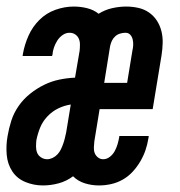

<svg xmlns="http://www.w3.org/2000/svg" viewBox="-28 -558 548 586"><path d="M103 8Q75 8 49.5 -2.5Q24 -13 9.5 -35Q-5 -57 -7.5 -85.5Q-10 -114 -5 -142Q-1 -166 6.5 -189.5Q14 -213 28.5 -234Q43 -255 63.5 -271.5Q84 -288 106.5 -299Q129 -310 153 -315Q177 -320 201 -321L215 -403Q216 -412 216 -422Q216 -432 212.5 -440Q209 -448 201.5 -453Q194 -458 184 -458Q173 -458 163 -451Q153 -444 146.5 -433.5Q140 -423 136.5 -412.5Q133 -402 132 -390Q131 -389 131 -388.5Q131 -388 131 -387H41Q41 -389 41.5 -390.5Q42 -392 42 -394Q47 -422 59 -449Q71 -476 92 -497Q113 -518 141 -528Q169 -538 197 -538Q218 -538 238 -533Q258 -528 273 -516Q292 -528 314 -533Q336 -538 357 -538Q376 -538 394 -534Q412 -530 426.5 -520Q441 -510 450.5 -495.5Q460 -481 464.5 -463.5Q469 -446 468.5 -427Q468 -408 465 -389L438 -225H276L260 -127Q259 -118 258.5 -108.5Q258 -99 261 -91Q264 -83 271 -77.5Q278 -72 287 -72Q298 -72 307.5 -79.5Q317 -87 322.5 -97.5Q328 -108 331 -118.5Q334 -129 336 -140Q336 -141 336 -141.5Q336 -142 336 -143H426Q426 -141 425.5 -139.5Q425 -138 425 -136Q422 -117 416 -99.5Q410 -82 400 -65Q390 -48 376.5 -33.5Q363 -19 346 -9.5Q329 0 310.5 4Q292 8 274 8Q252 8 231 1.5Q210 -5 195 -20Q175 -5 151 1.5Q127 8 103 8ZM290 -305H360L376 -403Q378 -411 378.5 -420Q379 -429 377 -437.5Q375 -446 369.5 -452Q364 -458 355 -458Q347 -458 338.5 -455.5Q330 -453 323.5 -447Q317 -441 313.5 -433.5Q310 -426 308 -417ZM116 -72Q124 -72 132.5 -76Q141 -80 147.5 -87Q154 -94 158 -102.5Q162 -111 165 -119.5Q168 -128 170 -136.5Q172 -145 174 -154L188 -239Q168 -236 149.5 -227Q131 -218 116.5 -202.5Q102 -187 94.5 -168.5Q87 -150 83 -130Q82 -120 82 -110Q82 -100 85.5 -91.5Q89 -83 97.5 -77.5Q106 -72 116 -72Z"/></svg>

Font: Iosevka Curly Slab MdObl
Style: Regular
Weight: 500
Italic angle: -9°
Monospace: yes
Designer: Belleve Invis
Foundry: Belleve Invis
Version: Version 11.0.0; ttfautohint (v1.8.3)